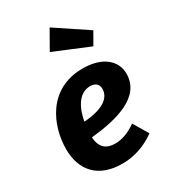

<svg xmlns="http://www.w3.org/2000/svg" viewBox="-205 -938 942 1059"><g transform="rotate(-30 266.5 -409.0)"><path d="M485 -701 284 -835 217 -717 441 -624ZM524 -403C524 -483 457 -548 328 -548C105 -548 27 -352 27 -208C27 -73 103 17 258 17C340 17 411 -12 469 -54L413 -148C364 -115 323 -99 278 -99C226 -99 187 -122 183 -193C350 -210 524 -254 524 -403ZM190 -289C204 -365 240 -443 316 -443C355 -443 367 -418 367 -396C367 -346 323 -298 190 -289Z"/></g></svg>

Font: Fira Sans
Style: Bold Italic
Weight: 700
Italic angle: -8°
Designer: bBox Type GmbH & Carrois Corporate GbR & Edenspiekermann AG
Foundry: bBox Type GmbH & Carrois Corporate GbR & Edenspiekermann AG
Version: Version 4.301;PS 004.301;hotconv 1.0.88;makeotf.lib2.5.64775